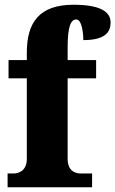

<svg xmlns="http://www.w3.org/2000/svg" viewBox="-20 -789 486 809"><path d="M12 0H368V-58H321C301 -58 265 -65 265 -120V-459H385V-536H265V-589C265 -679 279 -707 301 -707C325 -707 331 -650 331 -620C426 -620 446 -656 446 -694C446 -729 421 -769 290 -769C145 -769 93 -694 93 -567V-536H16V-459H93V-120C93 -65 53 -58 37 -58H12Z"/></svg>

Font: Noto Serif Devanagari Condensed Black
Style: Regular
Weight: 900
Width: 3
Designer: Universal Thirst, Indian Type Foundry and the Monotype Design Team
Foundry: Monotype Imaging Inc.
Version: Version 2.004